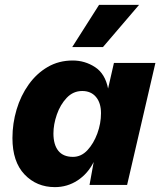

<svg xmlns="http://www.w3.org/2000/svg" viewBox="-20 -758 658 787"><path d="M205 9Q130 9 80.5 -43Q31 -95 31 -192Q31 -252 48 -309Q65 -366 97.5 -411.5Q130 -457 175.5 -483.5Q221 -510 278 -510Q328 -510 369.5 -483Q411 -456 423 -395L447 -500H617L501 0H347L364 -94Q340 -46 298 -18.5Q256 9 205 9ZM279 -115Q313 -115 338.5 -142.5Q364 -170 379 -211Q394 -252 394 -294Q394 -336 373.5 -360.5Q353 -385 317 -385Q280 -385 253.5 -357Q227 -329 213 -288.5Q199 -248 199 -211Q199 -165 219 -140Q239 -115 279 -115ZM386 -738H550L402 -565H276Z"/></svg>

Font: Work Sans
Style: Bold Italic
Weight: 700
Italic angle: -13°
Designer: Wei Huang
Foundry: Wei Huang
Version: Version 2.010; ttfautohint (v1.8.3)